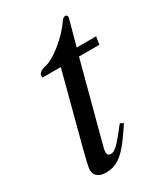

<svg xmlns="http://www.w3.org/2000/svg" viewBox="-147 -610 589 685"><g transform="rotate(-30 148.0 -267.5)"><path d="M296 -428H216L244 -531C245 -533 245 -538 245 -538C245 -543 242 -546 236 -546C232 -546 226 -543 222 -537C186 -483 121 -434 89 -427C65 -422 56 -413 56 -402C56 -402 56 -399 57 -396H132L54 -100C46 -68 38 -37 38 -26C38 -1 57 11 84 11C136 11 167 -18 227 -110L214 -117C165 -54 149 -38 133 -38C124 -38 118 -41 118 -54C118 -57 119 -64 120 -68L207 -396H291Z"/></g></svg>

Font: STIXGeneral
Style: Italic
Weight: 400
Italic angle: -16.33°
Designer: MicroPress Inc., with final additions and corrections provided by Coen Hoffman, Elsevier (retired)
Version: Version 1.1.0